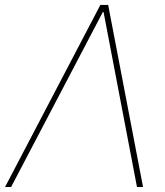

<svg xmlns="http://www.w3.org/2000/svg" viewBox="-33 -747 658 767"><path d="M11.4 0H-12.8L367.9 -727.3H399.1L538.4 0H514.2L380.7 -698.9H377.8Z"/></svg>

Font: Inter Thin  BETA
Style: Italic
Weight: 100
Italic angle: -9.39999°
Designer: Rasmus Andersson
Foundry: rsms
Version: Version 3.011;git-f93a4a705